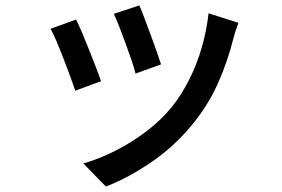

<svg xmlns="http://www.w3.org/2000/svg" viewBox="-20 -604 1040 707"><path d="M493 -584Q500 -569 511 -539.5Q522 -510 534.5 -476.5Q547 -443 557.5 -413Q568 -383 573 -367L479 -333Q475 -351 465 -380.5Q455 -410 443 -442.5Q431 -475 419.5 -505Q408 -535 399 -553ZM858 -520Q851 -501 846.5 -487Q842 -473 839 -461Q819 -381 785.5 -304Q752 -227 699 -159Q630 -71 542.5 -10.5Q455 50 370 83L287 -2Q343 -18 403 -48Q463 -78 518.5 -120Q574 -162 615 -213Q649 -256 677 -311.5Q705 -367 723 -429.5Q741 -492 748 -555ZM260 -532Q269 -515 281.5 -485.5Q294 -456 307.5 -422Q321 -388 333 -357Q345 -326 352 -305L257 -270Q251 -289 239 -321.5Q227 -354 213.5 -389Q200 -424 187.5 -453.5Q175 -483 166 -498Z"/></svg>

Font: Noto Sans SC Thin Medium
Style: Regular
Weight: 500
Version: Version 2.004-H2;hotconv 1.0.118;makeotfexe 2.5.65603